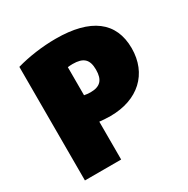

<svg xmlns="http://www.w3.org/2000/svg" viewBox="-165 -859 996 1019"><g transform="rotate(-30 333.0 -349.5)"><path d="M290 15V-217C304 -215 335 -213 357 -213C526 -213 634 -313 634 -469C634 -630 523 -714 309 -714C228 -714 141 -702 68 -681V15ZM290 -379V-551C299 -552 309 -553 320 -553C386 -553 413 -528 413 -465C413 -402 387 -375 328 -375C315 -375 300 -377 290 -379Z"/></g></svg>

Font: Repo ExtraBlack
Style: Regular
Weight: 400
Designer: Stefan Peev
Foundry: Context Ltd
Version: Version 001.502